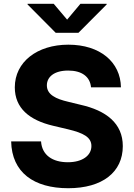

<svg xmlns="http://www.w3.org/2000/svg" viewBox="-20 -970 698 1000"><path d="M335.4 10.3C513.7 10.3 619.6 -73.7 619.6 -209C619.6 -328.1 532.2 -394.5 399.4 -424.3L335.4 -439.9C272 -454.6 224.1 -476.6 224.1 -525.4C224.1 -569.8 262.7 -602.5 335 -602.5C406.7 -602.5 449.2 -570.3 454.1 -515.1H609.9C607.9 -646.5 501.5 -737.3 335.9 -737.3C174.3 -737.3 57.1 -647.9 57.1 -515.1C57.1 -407.2 132.3 -344.2 256.8 -314.9L335 -296.4C414.6 -277.3 456.1 -255.4 456.1 -209.5C456.1 -159.7 408.7 -125 333.5 -125C253.9 -125 198.7 -161.6 193.8 -233.4H38.1C41.5 -71.8 156.2 10.3 335.4 10.3ZM259.8 -950.2H123.5V-946.8L270 -799.3H388.7L535.6 -946.8V-950.2H398.9L329.6 -867.7Z"/></svg>

Font: Raveo
Style: Bold
Weight: 700
Designer: Jakub Foglar, Rasmus Andersson (Inter)
Foundry: Jakubfoglar.com
Version: Version 1.100;Glyphs 3.2.3 (3260)